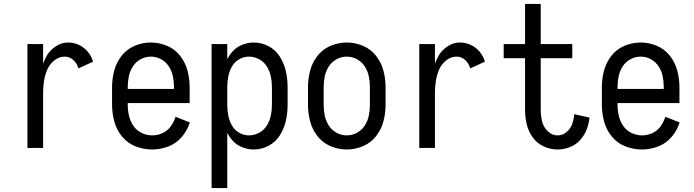

<svg xmlns="http://www.w3.org/2000/svg" viewBox="-20 -755 3540 980"><path d="M120 0V-530H200V-430Q208 -452 220 -473Q237 -501 266 -519.5Q295 -538 328 -538Q357 -538 383.5 -525.5Q410 -513 428.5 -490.5Q447 -468 455 -440L380 -406Q374 -430 355 -448Q336 -466 311 -466Q281 -466 256.5 -446Q232 -426 220.5 -398Q209 -370 204.5 -340.5Q200 -311 200 -281V0Z M757 8Q713 8 672 -8Q631 -24 603 -58Q575 -92 563.5 -134.5Q552 -177 552 -220V-310Q552 -353 563 -394.5Q574 -436 600.5 -470Q627 -504 667 -521Q707 -538 750 -538Q793 -538 833 -521Q873 -504 899.5 -470Q926 -436 937 -394.5Q948 -353 948 -310V-229H632V-220Q632 -192 638.5 -164Q645 -136 661 -112.5Q677 -89 703 -76.5Q729 -64 757 -64Q784 -64 809.5 -75.5Q835 -87 851.5 -110Q868 -133 876 -159L949 -130Q936 -89 908 -56Q880 -23 839.5 -7.5Q799 8 757 8ZM632 -301H868V-310Q868 -338 862.5 -365Q857 -392 842 -415.5Q827 -439 802.5 -452.5Q778 -466 750 -466Q722 -466 697.5 -452.5Q673 -439 658 -415.5Q643 -392 637.5 -365Q632 -338 632 -310Z M1060 205V-530H1140V-454Q1150 -472 1163 -488Q1184 -513 1214 -525.5Q1244 -538 1275 -538Q1316 -538 1352 -518.5Q1388 -499 1409.5 -464Q1431 -429 1439.5 -389.5Q1448 -350 1448 -310V-220Q1448 -180 1439.5 -140.5Q1431 -101 1409.5 -66Q1388 -31 1352 -11.5Q1316 8 1275 8Q1244 8 1214 -4.5Q1184 -17 1163 -42Q1150 -58 1140 -76V205ZM1251 -64Q1278 -64 1303 -77.5Q1328 -91 1342.5 -115Q1357 -139 1362.5 -166Q1368 -193 1368 -220V-310Q1368 -337 1362.5 -364Q1357 -391 1342.5 -415Q1328 -439 1303 -452.5Q1278 -466 1251 -466Q1224 -466 1200 -452Q1176 -438 1163 -414Q1150 -390 1145 -363.5Q1140 -337 1140 -310V-220Q1140 -193 1145 -166.5Q1150 -140 1163 -116Q1176 -92 1200 -78Q1224 -64 1251 -64ZM1110 -311V-315Z M1750 8Q1707 8 1667 -9Q1627 -26 1600.5 -60Q1574 -94 1563 -135.5Q1552 -177 1552 -220V-310Q1552 -353 1563 -394.5Q1574 -436 1600.5 -470Q1627 -504 1667 -521Q1707 -538 1750 -538Q1793 -538 1833 -521Q1873 -504 1899.5 -470Q1926 -436 1937 -394.5Q1948 -353 1948 -310V-220Q1948 -177 1937 -135.5Q1926 -94 1899.5 -60Q1873 -26 1833 -9Q1793 8 1750 8ZM1750 -64Q1778 -64 1802.5 -77.5Q1827 -91 1842 -114.5Q1857 -138 1862.5 -165Q1868 -192 1868 -220V-310Q1868 -338 1862.5 -365Q1857 -392 1842 -415.5Q1827 -439 1802.5 -452.5Q1778 -466 1750 -466Q1722 -466 1697.5 -452.5Q1673 -439 1658 -415.5Q1643 -392 1637.5 -365Q1632 -338 1632 -310V-220Q1632 -192 1637.5 -165Q1643 -138 1658 -114.5Q1673 -91 1697.5 -77.5Q1722 -64 1750 -64Z M2120 0V-530H2200V-430Q2208 -452 2220 -473Q2237 -501 2266 -519.5Q2295 -538 2328 -538Q2357 -538 2383.5 -525.5Q2410 -513 2428.5 -490.5Q2447 -468 2455 -440L2380 -406Q2374 -430 2355 -448Q2336 -466 2311 -466Q2281 -466 2256.5 -446Q2232 -426 2220.5 -398Q2209 -370 2204.5 -340.5Q2200 -311 2200 -281V0Z M2826 8Q2789 8 2754.5 -8Q2720 -24 2698.5 -54.5Q2677 -85 2668.5 -121Q2660 -157 2660 -194V-458H2551V-530H2660V-735H2740V-530H2901V-458H2740V-194Q2740 -165 2746.5 -136.5Q2753 -108 2775 -86Q2797 -64 2826 -64Q2851 -64 2871.5 -81Q2892 -98 2900.5 -122Q2909 -146 2911 -172L2989 -155Q2986 -123 2974 -93Q2962 -63 2940 -39Q2918 -15 2887.5 -3.5Q2857 8 2826 8Z M3257 8Q3213 8 3172 -8Q3131 -24 3103 -58Q3075 -92 3063.5 -134.5Q3052 -177 3052 -220V-310Q3052 -353 3063 -394.5Q3074 -436 3100.5 -470Q3127 -504 3167 -521Q3207 -538 3250 -538Q3293 -538 3333 -521Q3373 -504 3399.5 -470Q3426 -436 3437 -394.5Q3448 -353 3448 -310V-229H3132V-220Q3132 -192 3138.5 -164Q3145 -136 3161 -112.5Q3177 -89 3203 -76.5Q3229 -64 3257 -64Q3284 -64 3309.5 -75.5Q3335 -87 3351.5 -110Q3368 -133 3376 -159L3449 -130Q3436 -89 3408 -56Q3380 -23 3339.5 -7.5Q3299 8 3257 8ZM3132 -301H3368V-310Q3368 -338 3362.5 -365Q3357 -392 3342 -415.5Q3327 -439 3302.5 -452.5Q3278 -466 3250 -466Q3222 -466 3197.5 -452.5Q3173 -439 3158 -415.5Q3143 -392 3137.5 -365Q3132 -338 3132 -310Z"/></svg>

Font: Iosevka SS01
Style: Regular
Weight: 400
Monospace: yes
Designer: Belleve Invis
Foundry: Belleve Invis
Version: 2.3.3; ttfautohint (v1.8.3)